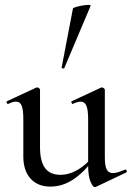

<svg xmlns="http://www.w3.org/2000/svg" viewBox="-20 -751 537 782"><path d="M185 9Q134 9 104.5 -23.5Q75 -56 75 -114V-265Q75 -303 68.5 -320Q62 -337 45 -337Q32 -337 14 -328Q10 -326 7.5 -332Q5 -338 9 -339L127 -394Q129 -395 131 -395Q135 -395 139 -392Q143 -389 143 -385V-152Q143 -94 163.5 -66.5Q184 -39 226 -39Q262 -39 297.5 -60Q333 -81 358 -115L363 -104Q321 -48 277.5 -19.5Q234 9 185 9ZM407 -385V-110Q407 -76 414.5 -61Q422 -46 440 -46Q449 -46 460.5 -49.5Q472 -53 489 -60Q493 -62 495.5 -56.5Q498 -51 495 -49L371 10Q369 11 366 11Q358 11 348.5 -11.5Q339 -34 339 -76V-265Q339 -303 332 -320Q325 -337 309 -337Q296 -337 277 -328Q274 -326 271.5 -332Q269 -338 273 -339L391 -394Q393 -395 395 -395Q398 -395 402.5 -392Q407 -389 407 -385ZM242 -474Q241 -471 235.5 -472.5Q230 -474 231 -476L277 -716Q278 -719 289.5 -722.5Q301 -726 315.5 -728.5Q330 -731 340.5 -731Q351 -731 349 -727Z"/></svg>

Font: Cormorant Garamond Light Medium
Style: Regular
Weight: 500
Version: Version 4.001